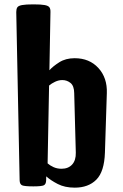

<svg xmlns="http://www.w3.org/2000/svg" viewBox="-20 -862 568 888"><path d="M134.3 0Q93.3 0 82.3 -4.9Q71.3 -9.8 70.8 -27.8L55.2 -806.2Q55.2 -820.3 60.1 -827.9Q64.9 -835.4 82 -838.6Q99.1 -841.8 134.3 -841.8Q169.9 -841.8 186.8 -838.6Q203.6 -835.4 208.7 -827.9Q213.9 -820.3 213.4 -806.2L208.5 -537.1Q224.6 -555.2 254.2 -574Q283.7 -592.8 325.2 -592.8Q393.6 -592.8 435.1 -547.4Q476.6 -502 474.1 -431.2L465.3 -156.2Q462.4 -67.9 425.5 -31Q388.7 5.9 325.7 5.9Q279.8 5.9 247.1 -11Q214.4 -27.8 193.8 -46.4L193.4 -27.8Q192.9 -9.8 182.4 -4.9Q171.9 0 134.3 0ZM268.1 -491.7Q251.5 -491.7 234.9 -483.9Q218.3 -476.1 207 -466.3L200.2 -106.4Q210.9 -96.7 227.5 -89.1Q244.1 -81.5 264.6 -81.5Q295.9 -81.5 313.7 -101.1Q331.5 -120.6 330.6 -156.2L323.2 -431.2Q322.8 -464.8 306.2 -478.3Q289.6 -491.7 268.1 -491.7Z"/></svg>

Font: Denk One
Style: Regular
Weight: 400
Designer: Irina Smirnova, Eben Sorkin
Foundry: Sorkin Type Co.f
Version: Version 1.004; ttfautohint (v1.8.4.7-5d5b);gftools[0.9.23]